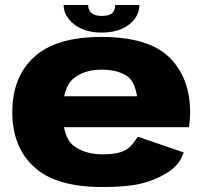

<svg xmlns="http://www.w3.org/2000/svg" viewBox="-20 -746 827 772"><path d="M392.5 6V-125.5Q321.5 -125.5 277 -159.5Q232.5 -192.5 232.5 -294Q232.5 -396.5 276.5 -431Q320.5 -466 388 -466Q457 -466 496.5 -436Q522.5 -413 531 -359H214V-234.5H739.5Q744.5 -261 744.5 -294.5Q744.5 -432.5 661 -515.5Q576 -597.5 387.5 -597.5Q206 -597.5 118 -517.5Q29.5 -437.5 29.5 -295Q29.5 -153.5 118.5 -73.5Q205.5 6 392.5 6ZM392.5 -125.5V6Q493.5 6 552 -9Q609.5 -23.5 656.5 -54.5Q703 -84 718.5 -133L534 -196.5Q519.5 -173 503.5 -156.5Q487 -140.5 461 -133Q435 -125.5 392.5 -125.5ZM388.5 -615Q436 -615 470 -630.2Q504 -645.5 522.2 -670.8Q540.5 -696 540.5 -726H443Q443 -712 437.8 -702Q432.5 -692 420.5 -687Q408.5 -682 388.5 -682Q371 -682 359 -687.2Q347 -692.5 340.8 -702.2Q334.5 -712 334.5 -726H236Q236 -696 255.2 -670.8Q274.5 -645.5 308.5 -630.2Q342.5 -615 388.5 -615Z"/></svg>

Font: Anybody SemiExpanded ExtraBold
Style: Regular
Weight: 800
Width: 6
Version: Version 1.113;gftools[0.9.25]